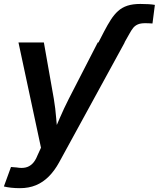

<svg xmlns="http://www.w3.org/2000/svg" viewBox="-34 -752 809 978"><path d="M467.3 -535.6 496.6 -592.3Q514.2 -626 530.8 -651.9Q547.4 -677.7 567.4 -695.8Q587.4 -713.9 614.7 -722.9Q642.1 -731.9 680.7 -731.9Q704.6 -731.9 722.9 -730.7Q741.2 -729.5 754.9 -727.1L742.7 -632.3Q733.9 -633.3 723.4 -633.5Q712.9 -633.8 705.1 -633.8Q681.6 -633.8 667.5 -627.4Q653.3 -621.1 644 -609.4Q634.8 -597.7 626 -581.5L600.1 -535.6ZM-14.2 197.8 22 98.6 51.8 101.1Q76.2 105.5 95.7 101.3Q115.2 97.2 130.6 82.3Q146 67.4 156.7 40L174.8 0.5L60.1 -535.6H189.5L240.2 -248.5Q248.5 -199.2 252.2 -149.9Q255.9 -100.6 261.2 -49.8H227.1Q249 -100.6 270.3 -150.1Q291.5 -199.7 316.4 -248.5L463.9 -535.6H601.1L267.1 75.2Q244.1 117.2 214.8 146.7Q185.5 176.3 149.2 191.4Q112.8 206.5 67.4 206.5Q43.5 206.5 22 204.1Q0.5 201.7 -14.2 197.8Z"/></svg>

Font: Inter 20pt SemiBold
Style: Italic
Weight: 600
Italic angle: -9.3988°
Version: Version 4.001;git-66647c0bb